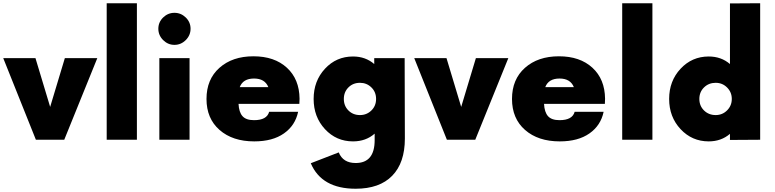

<svg xmlns="http://www.w3.org/2000/svg" viewBox="-31 -856 4746 1176"><path d="M366.2 -500H565L362.5 0H188.8L-11.2 -500H186.2L276.2 -201.2Z M622.5 0V-836.2H807.5V0Z M1106.9 -610.6Q1077.5 -581.2 1037.5 -581.2Q997.5 -581.2 968.1 -610.6Q938.8 -640 938.8 -680Q938.8 -720 968.1 -748.8Q997.5 -777.5 1037.5 -777.5Q1077.5 -777.5 1106.9 -748.8Q1136.2 -720 1136.2 -680Q1136.2 -640 1106.9 -610.6ZM945 0V-500H1130V0Z M1803.8 -251.2 1802.5 -220H1430Q1432.5 -168.8 1454.4 -144.4Q1476.2 -120 1525 -120Q1603.8 -120 1617.5 -171.2H1795Q1777.5 -87.5 1708.1 -38.8Q1638.8 10 1526.2 10Q1393.8 10 1313.8 -60Q1233.8 -130 1233.8 -250Q1233.8 -370 1313.1 -440.6Q1392.5 -511.2 1521.2 -511.2Q1650 -511.2 1726.2 -441.2Q1802.5 -371.2 1803.8 -251.2ZM1525 -375Q1457.5 -375 1437.5 -322.5H1612.5Q1591.2 -375 1525 -375Z M2447.5 -500 2448.8 -7.5Q2448.8 141.2 2371.2 220.6Q2293.8 300 2147.5 300Q1938.8 300 1872.5 143.8L2043.8 77.5Q2070 142.5 2147.5 142.5Q2263.8 142.5 2263.8 2.5V-37.5Q2210 10 2131.2 10Q2028.8 10 1959.4 -65Q1890 -140 1890 -250Q1890 -360 1959.4 -435Q2028.8 -510 2131.2 -510Q2207.5 -510 2261.2 -463.8V-500ZM2173.8 -151.2Q2215 -151.2 2243.8 -179.4Q2272.5 -207.5 2272.5 -250Q2272.5 -292.5 2243.8 -320.6Q2215 -348.8 2173.8 -348.8Q2131.2 -348.8 2103.1 -320.6Q2075 -292.5 2075 -250Q2075 -207.5 2103.1 -179.4Q2131.2 -151.2 2173.8 -151.2Z M2883.8 -500H3082.5L2880 0H2706.2L2506.2 -500H2703.8L2793.8 -201.2Z M3675 -251.2 3673.8 -220H3301.2Q3303.8 -168.8 3325.6 -144.4Q3347.5 -120 3396.2 -120Q3475 -120 3488.8 -171.2H3666.2Q3648.8 -87.5 3579.4 -38.8Q3510 10 3397.5 10Q3265 10 3185 -60Q3105 -130 3105 -250Q3105 -370 3184.4 -440.6Q3263.8 -511.2 3392.5 -511.2Q3521.2 -511.2 3597.5 -441.2Q3673.8 -371.2 3675 -251.2ZM3396.2 -375Q3328.8 -375 3308.8 -322.5H3483.8Q3462.5 -375 3396.2 -375Z M3780 0V-836.2H3965V0Z M4440 -835 4625 -836.2V0L4440 1.2V-36.2Q4386.2 10 4310 10Q4207.5 10 4137.5 -65Q4067.5 -140 4067.5 -250Q4067.5 -360 4137.5 -435Q4207.5 -510 4310 -510Q4386.2 -510 4440 -463.8ZM4352.5 -151.2Q4393.8 -151.2 4422.5 -180Q4451.2 -208.8 4451.2 -250Q4451.2 -291.2 4422.5 -320Q4393.8 -348.8 4352.5 -348.8Q4310 -348.8 4281.2 -320.6Q4252.5 -292.5 4252.5 -250Q4252.5 -207.5 4281.2 -179.4Q4310 -151.2 4352.5 -151.2Z"/></svg>

Font: Now Alt Black
Style: Regular
Weight: 900
Designer: Alfredo Marco Pradil
Foundry: Alfredo Marco Pradil
Version: Version 1.002;PS 001.002;hotconv 1.0.88;makeotf.lib2.5.64775